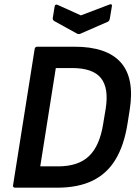

<svg xmlns="http://www.w3.org/2000/svg" viewBox="-20 -872 645 892"><path d="M51.1 0Q38.9 0 40.6 -11.1L140.9 -643.9Q142.9 -655 152.7 -655H326Q476.2 -655 541.1 -581.9Q606 -508.9 582.6 -361.8L572.3 -296.7Q556.3 -196.2 516.5 -130.6Q476.7 -65 409.8 -32.5Q343 0 244.7 0ZM167 -99.1H249.6Q343.4 -99.1 393.2 -146.5Q443.1 -193.9 459.3 -296.3L470.9 -366.1Q486.4 -462.5 449 -509.2Q411.6 -555.9 314.7 -555.9H239.3ZM487.7 -850.7Q493.8 -853.4 497.5 -851.5Q501.3 -849.7 499.9 -843.6L490.1 -784.6Q487.7 -773.9 480.7 -770.9L354 -715.6Q346.6 -711.9 338.2 -715.6L233 -773.7Q223.5 -778.8 225.2 -788.6L233.7 -841.2Q236.1 -854.4 247.9 -849.3L355.8 -800.5Z"/></svg>

Font: Sofia Sans Semi Condensed
Style: Italic
Weight: 400
Italic angle: -9°
Designer: Botio Nikoltchev, Ani Petrova
Foundry: lettersoup
Version: Version 4.101